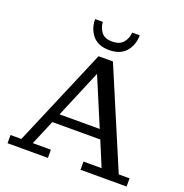

<svg xmlns="http://www.w3.org/2000/svg" viewBox="-153 -1029 1121 1167"><g transform="rotate(20 407.0 -445.5)"><path d="M407 -743Q337 -743 301 -785Q265 -827 264 -891H314Q316 -854 337.5 -826Q359 -798 407 -798Q456 -798 479 -826Q502 -854 504 -891H553Q552 -827 515.5 -785Q479 -743 407 -743ZM22 0V-53H92L361 -686H454L722 -53H792V0H494V-53H611L544 -214H234L166 -53H283V0ZM259 -273H519L389 -582Z"/></g></svg>

Font: Montagu Slab 16pt
Style: Regular
Weight: 400
Designer: Florian Karsten
Foundry: Florian Karsten
Version: Version 1.000; ttfautohint (v1.8.3)